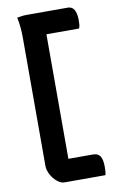

<svg xmlns="http://www.w3.org/2000/svg" viewBox="-100 -815 649 1031"><g transform="rotate(-10 225.0 -299.5)"><path d="M389 161H165Q146 161 126 144.5Q106 128 93 103.5Q80 79 80 56V-643Q80 -672 77.5 -699.5Q75 -727 69 -754Q83 -757 95.5 -758.5Q108 -760 124 -760H346Q392 -760 392 -682Q392 -670 391 -659Q390 -648 386 -639H208V40H342Q369 40 381 58Q393 76 393 117Q393 130 392 141.5Q391 153 389 161Z"/></g></svg>

Font: Recursive Sn Csl St SmB
Style: Regular
Weight: 600
Version: Version 1.079;hotconv 1.0.112;makeotfexe 2.5.65598; ttfautoh